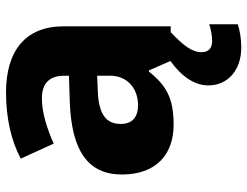

<svg xmlns="http://www.w3.org/2000/svg" viewBox="-114 -486 840 653"><g transform="rotate(-90 306.5 -160.0)"><path d="M455 105C455 72 478 43 523 0H543V-364C543 -493 461 -560 318 -560C230 -560 153 -542 93 -510L144 -398C197 -421 249 -438 298 -438C346 -438 375 -415 375 -362V-346L281 -343C122 -336 39 -283 39 -166C39 -46 111 10 208 10C299 10 342 -15 389 -74H393L425 -1C370 39 342 83 342 128C342 195 395 240 470 240C504 240 529 235 550 228V131C537 136 512 141 493 141C470 141 455 130 455 105ZM324 -248 375 -250V-206C375 -147 331 -111 275 -111C237 -111 211 -128 211 -170C211 -217 240 -245 324 -248Z"/></g></svg>

Font: Noto Sans Arabic ExtBd
Style: Regular
Weight: 800
Designer: Monotype Design Team, Nadine Chahine, Nizar Qandah and Khaled Hosny
Foundry: Monotype Imaging Inc.
Version: Version 2.012